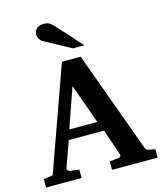

<svg xmlns="http://www.w3.org/2000/svg" viewBox="-133 -1026 952 1124"><g transform="rotate(-15 343.0 -464.5)"><path d="M308.1 -533.2 224.1 -293H394ZM404.8 0V-50.8L463.9 -58.1Q468.8 -59.1 472.2 -64.5Q475.6 -69.8 473.1 -75.2L418.9 -233.9H205.1L149.9 -79.1Q147 -71.3 152.8 -64.9Q158.7 -58.6 164.1 -58.1L220.2 -50.8V0H4.9V-50.8L61 -59.1L285.2 -687H398.9L621.1 -77.1Q625 -67.9 628.7 -64.2Q632.3 -60.5 643.1 -58.1L681.2 -50.8V0ZM367.7 -746.1 205.6 -834.5Q200.2 -837.4 195.8 -842.5Q191.4 -847.7 188 -853.5Q184.6 -859.4 182.6 -865.5Q180.7 -871.6 180.7 -876.5Q180.7 -885.3 183.6 -894.8Q186.5 -904.3 193.1 -911.9Q199.7 -919.4 210.7 -924.3Q221.7 -929.2 237.8 -929.2Q248 -929.2 255.9 -927.7Q263.7 -926.3 270.8 -922.6Q277.8 -918.9 284.9 -912.8Q292 -906.7 300.8 -897.5L437.5 -746.1Z"/></g></svg>

Font: Charis SIL Viet
Style: Bold
Weight: 700
Foundry: SIL International
Version: Version 5.000